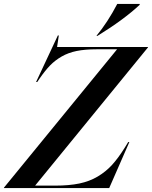

<svg xmlns="http://www.w3.org/2000/svg" viewBox="-82 -949 767 969"><path d="M210 -770H214.8L206.1 -711.9H665V-710L95.2 -12.2H196.8Q266.6 -12.2 318.4 -22.9Q370.1 -33.7 411.1 -58.1Q452.1 -82.5 483.4 -116.7Q514.6 -150.9 547.9 -204.1L564.9 -231.9H570.8L469.2 0H-62V-2L508.8 -700.2H404.8Q347.2 -700.2 304.9 -691.7Q262.7 -683.1 229.2 -663.8Q195.8 -644.5 170.9 -618.9Q146 -593.3 118.2 -553.2L106 -535.2H100.1ZM404.8 -768.1Q461.9 -837.4 509.8 -929.2H623V-924.8Q543.9 -850.6 410.2 -768.1Z"/></svg>

Font: Nyght Serif Medium Italic
Style: Regular
Weight: 500
Italic angle: -16°
Designer: Maksym Kobuzan
Version: Version 0.410;Glyphs 3.1.2 (3151)